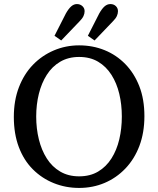

<svg xmlns="http://www.w3.org/2000/svg" viewBox="-20 -909 778 944"><path d="M369 15Q303 15 244.5 -8.5Q186 -32 141.5 -76.5Q97 -121 72.5 -186Q48 -251 48 -334Q48 -415 73 -480Q98 -545 142 -590.5Q186 -636 244.5 -661Q303 -686 369 -686Q436 -686 494 -662.5Q552 -639 596 -594Q640 -549 665 -485Q690 -421 690 -338Q690 -257 665.5 -192Q641 -127 596.5 -80.5Q552 -34 494 -9.5Q436 15 369 15ZM369 -42Q423 -42 462.5 -65.5Q502 -89 528 -130Q554 -171 566.5 -224Q579 -277 579 -336Q579 -395 566.5 -447.5Q554 -500 528 -541Q502 -582 462.5 -605.5Q423 -629 369 -629Q316 -629 276 -605.5Q236 -582 210 -541Q184 -500 171 -447.5Q158 -395 158 -336Q158 -277 171 -224Q184 -171 210 -130Q236 -89 276 -65.5Q316 -42 369 -42ZM248 -733 304 -843Q317 -866 330 -877.5Q343 -889 358 -889Q374 -889 385 -879Q396 -869 396 -854Q396 -842 390.5 -830Q385 -818 371 -804L281 -710ZM412 -733 468 -843Q481 -866 494 -877.5Q507 -889 523 -889Q539 -889 549.5 -879Q560 -869 560 -854Q560 -842 554.5 -830Q549 -818 535 -804L445 -710Z"/></svg>

Font: Source Serif 4
Style: Regular
Weight: 400
Designer: Frank Grießhammer
Foundry: Adobe Systems Incorporated
Version: Version 4.004;hotconv 1.0.116;makeotfexe 2.5.65601